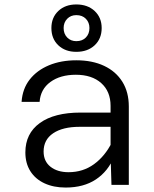

<svg xmlns="http://www.w3.org/2000/svg" viewBox="-20 -831 690 863"><path d="M481 0 477 -133V-355Q477 -420 435 -457.5Q393 -495 321 -495Q251 -495 206.5 -462.5Q162 -430 158 -373H77Q81 -432 113.5 -473.5Q146 -515 200 -537.5Q254 -560 323 -560Q395 -560 448 -535Q501 -510 530 -463.5Q559 -417 559 -352V0ZM275 12Q221 12 180 -7Q139 -26 116.5 -61.5Q94 -97 94 -146Q94 -231 159 -278Q224 -325 342 -325H490V-261H338Q262 -261 219 -232Q176 -203 176 -150Q176 -106 207 -81.5Q238 -57 288 -57Q353 -57 402.5 -93Q452 -129 483 -191L493 -127Q466 -61 411 -24.5Q356 12 275 12ZM323 -598Q273 -598 242 -627.5Q211 -657 211 -705Q211 -752 242 -781.5Q273 -811 323 -811Q374 -811 405.5 -781.5Q437 -752 437 -705Q437 -657 405.5 -627.5Q374 -598 323 -598ZM323 -646Q350 -646 366 -662.5Q382 -679 382 -705Q382 -730 366 -746.5Q350 -763 323 -763Q298 -763 282 -746.5Q266 -730 266 -705Q266 -679 282 -662.5Q298 -646 323 -646Z"/></svg>

Font: Azeret Mono Thin Light
Style: Regular
Weight: 300
Version: Version 1.002